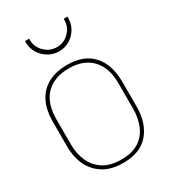

<svg xmlns="http://www.w3.org/2000/svg" viewBox="-177 -790 781 886"><g transform="rotate(-30 213.5 -347.0)"><path d="M397 -185V-316Q397 -408 350.5 -460Q304 -512 215 -512Q156 -512 113.5 -489.5Q71 -467 49 -423.5Q27 -380 27 -316V-185Q27 -131 47 -87Q67 -43 109 -16.5Q151 10 215 10Q306 10 351.5 -43.5Q397 -97 397 -185ZM378 -320V-185Q378 -135 361 -94.5Q344 -54 308 -31Q272 -8 215 -8Q157 -8 120 -31.5Q83 -55 65 -95.5Q47 -136 47 -185V-320Q47 -375 66 -413.5Q85 -452 122.5 -473Q160 -494 215 -494Q264 -494 300.5 -474.5Q337 -455 357.5 -416.5Q378 -378 378 -320ZM328 -704H308V-697Q308 -660 281 -633Q254 -606 216 -606Q179 -606 151.5 -633Q124 -660 124 -697V-704H102V-697Q102 -666 117.5 -640.5Q133 -615 159 -599.5Q185 -584 216 -584Q247 -584 272.5 -599.5Q298 -615 313 -640.5Q328 -666 328 -697Z"/></g></svg>

Font: Advent Pro Thin
Style: Regular
Weight: 250
Version: Version 3.000